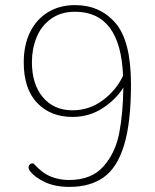

<svg xmlns="http://www.w3.org/2000/svg" viewBox="-20 -720 608 752"><path d="M493 -390Q493 -240 466 -151.5Q439 -63 386 -25.5Q333 12 252 12Q196 12 156.5 -6.5Q117 -25 98 -49Q92 -57 92 -64Q92 -72 97.5 -76.5Q103 -81 111 -80Q145 -42 179 -28.5Q213 -15 250 -15Q338 -15 385 -68Q432 -121 447 -199Q462 -277 463 -377Q434 -330 381.5 -296Q329 -262 264 -262Q178 -262 125.5 -317Q73 -372 73 -476Q73 -544 98 -594.5Q123 -645 168.5 -672.5Q214 -700 274 -700Q372 -700 432.5 -629.5Q493 -559 493 -390ZM462 -423Q452 -674 274 -674Q218 -674 179.5 -646Q141 -618 123 -573Q105 -528 105 -477Q105 -390 148 -339Q191 -288 264 -288Q329 -288 381.5 -326.5Q434 -365 462 -423Z"/></svg>

Font: Arima Madurai Thin
Style: Regular
Weight: 250
Designer: Joana Correia and Natanael Gama
Foundry: NDISCOVER
Version: Version 1.020; ttfautohint (v1.5) -l 7 -r 28 -G 50 -x 13 -D 